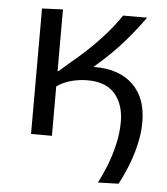

<svg xmlns="http://www.w3.org/2000/svg" viewBox="-50 -545 657 756"><g transform="rotate(5 279.0 -166.5)"><path d="M365 167.5Q381.5 136.5 397.5 95.8Q413.5 55 423.8 10.2Q434 -34.5 434 -78Q434 -146.5 398.5 -188.2Q363 -230 290 -230Q257.5 -230 226 -221.8Q194.5 -213.5 168.5 -195.5V0H86V-496L168.5 -499.5V-255Q171 -256.5 174 -257.5L216 -294Q282 -348.5 329.2 -399.5Q376.5 -450.5 406.5 -496H501.5Q469 -450.5 424.8 -398.8Q380.5 -347 308 -284.5Q311 -284.5 314 -284.5Q410 -284.5 464.2 -232.5Q518.5 -180.5 518.5 -85Q518.5 -39 507.2 7.5Q496 54 479.2 94.8Q462.5 135.5 446.5 165Z"/></g></svg>

Font: Heraclito
Style: Regular
Weight: 400
Designer: Kostas Bartsokas (font) & Cristiano Sobral (main changes)
Foundry: Kostas Bartsokas (font) & Cristiano Sobral (main changes)
Version: Version 1.00;July 8, 2020;FontCreator 13.0.0.2655 64-bit